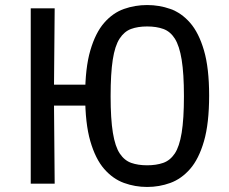

<svg xmlns="http://www.w3.org/2000/svg" viewBox="-20 -729 909 762"><path d="M102 0V-696H197L194 -351L151 -393H358V-310H151L194 -351L197 0ZM564 13Q516 13 472 -3Q428 -19 393.5 -58.5Q359 -98 338.5 -168.5Q318 -239 318 -350Q318 -459 338.5 -529Q359 -599 393.5 -638.5Q428 -678 472 -693.5Q516 -709 564 -709Q612 -709 656 -693.5Q700 -678 734.5 -638.5Q769 -599 789.5 -529Q810 -459 810 -350Q810 -239 789.5 -168.5Q769 -98 734.5 -58.5Q700 -19 656 -3Q612 13 564 13ZM564 -73Q600 -73 627.5 -82.5Q655 -92 673.5 -119.5Q692 -147 701 -202Q710 -257 710 -347Q710 -437 701 -492Q692 -547 674 -575.5Q656 -604 628.5 -614Q601 -624 564 -624Q527 -624 500 -614Q473 -604 454.5 -575.5Q436 -547 427.5 -492Q419 -437 419 -347Q419 -257 428 -202Q437 -147 455.5 -119.5Q474 -92 501 -82.5Q528 -73 564 -73Z"/></svg>

Font: Ruda Medium
Style: Regular
Weight: 500
Version: Version 2.001